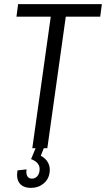

<svg xmlns="http://www.w3.org/2000/svg" viewBox="-20 -720 515 933"><path d="M475 -700 467 -639H264L305 -677L210 0H137L232 -677L261 -639H60L68 -700ZM131 193Q93 193 75.5 171Q58 149 65 108L109 103Q106 125 113 136.5Q120 148 135 148Q150 148 160 137.5Q170 127 172 110Q175 90 164.5 76Q154 62 131 53L153 0H193L178 37Q202 49 213.5 70.5Q225 92 221 118Q217 151 191.5 172Q166 193 131 193Z"/></svg>

Font: Pathway Extreme SemiCondensed Light
Style: Italic
Weight: 300
Width: 4
Italic angle: -8°
Version: Version 1.001;gftools[0.9.26]